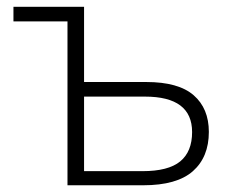

<svg xmlns="http://www.w3.org/2000/svg" viewBox="-20 -551 686 571"><path d="M230 -530.8V-307.1H415Q510.7 -307.1 555.9 -267.8Q601.1 -228.5 601.1 -158.7Q601.1 -84 553.7 -42Q506.3 0 405.8 0H180.7V-487.3H20V-530.8ZM411.1 -263.7H230V-42H403.8Q480.5 -42 515.9 -71Q551.3 -100.1 551.3 -158.2Q551.3 -263.7 411.1 -263.7Z"/></svg>

Font: Open Sans Light
Style: Regular
Weight: 300
Designer: Monotype Design Team
Foundry: Monotype Imaging Inc.
Version: Version 3.000; ttfautohint (v1.8.4)